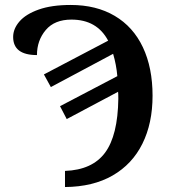

<svg xmlns="http://www.w3.org/2000/svg" viewBox="-20 -744 691 774"><path d="M242 -55Q352 -59 403.5 -128.5Q455 -198 457 -346Q457 -365 456 -374L249 -264L222 -316L453 -437Q449 -483 436 -527L185 -393L157 -444L416 -580Q371 -665 268 -665Q200 -665 164.5 -623Q129 -581 129 -522Q33 -522 33 -595Q33 -628 58.5 -657.5Q84 -687 136 -705.5Q188 -724 265 -724Q368 -724 442.5 -680Q517 -636 556 -553.5Q595 -471 595 -358Q595 -247 554 -164.5Q513 -82 434 -36.5Q355 9 242 10Z"/></svg>

Font: Noto Serif SemiBold
Style: Regular
Weight: 600
Designer: Monotype Design Team
Foundry: Monotype Imaging Inc.
Version: Version 1.001